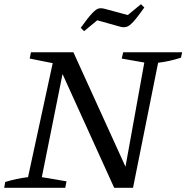

<svg xmlns="http://www.w3.org/2000/svg" viewBox="-30 -898 891 918"><path d="M559 -648H841L835 -622Q779 -604 726 -598L606 0H516L269 -544L170 -51L288 -31L282 0H-10L-5 -28Q51 -45 104 -51L222 -596L112 -618L118 -648H321L570 -101L660 -599L552 -618ZM372 -749 356 -765Q391 -814 410.5 -834.5Q430 -855 442.5 -857.5Q455 -860 470 -856L581 -826L644 -878L660 -862Q626 -814 607 -793.5Q588 -773 574.5 -769.5Q561 -766 546 -770L435 -801Z"/></svg>

Font: Piazzolla SC
Style: Italic
Weight: 400
Italic angle: -11.3°
Designer: Juan Pablo del Peral
Foundry: Huerta Tipografica
Version: Version 1.330